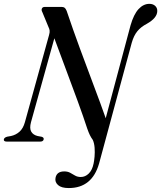

<svg xmlns="http://www.w3.org/2000/svg" viewBox="-41 -736 838 998"><path d="M637.5 -604Q654 -661.5 679.2 -688.8Q704.5 -716 735.5 -716Q754 -716 765.5 -705.5Q777 -695 776.5 -678.5Q776 -642.5 722.5 -612.5Q691 -596 672.8 -573.5Q654.5 -551 644 -514.5L474 114Q437.5 241.5 316.5 241.5Q278 241.5 260.8 226Q243.5 210.5 247.5 189Q253.5 155 293 155Q311 155 324 162.2Q337 169.5 349.5 176.8Q362 184 379 184Q402 184 420.2 166.2Q438.5 148.5 445.5 114Q448.5 100.5 450.5 78.2Q452.5 56 450.8 32.2Q449 8.5 441.5 -8.5Q432 -21.5 425.8 -34.5Q419.5 -47.5 412.5 -67.5Q392 -130.5 363 -209.8Q334 -289 302.2 -373.8Q270.5 -458.5 241.5 -537L120 -100.5Q111.5 -68.5 121.5 -51.5Q131.5 -34.5 154.5 -29L176 -25Q188 -21 186 -11.5Q183.5 0 168 0H-5.5Q-23 0 -21 -12Q-18.5 -21.5 -3.5 -25.5L16 -29Q41.5 -34.5 60.5 -51.5Q79.5 -68.5 88.5 -101L214 -554Q218 -567.5 217 -576.8Q216 -586 211 -595.5L179 -673Q173 -683.5 176.8 -691.8Q180.5 -700 192 -700H279.5Q289 -700 294.8 -695.8Q300.5 -691.5 305.5 -679.5Q338 -583 374.5 -483.8Q411 -384.5 446.2 -291.5Q481.5 -198.5 508.5 -121.5Z"/></svg>

Font: Fraunces 72pt
Style: Italic
Weight: 400
Italic angle: -16°
Version: Version 1.000;[b76b70a41]